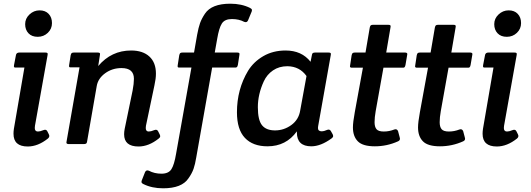

<svg xmlns="http://www.w3.org/2000/svg" viewBox="-20 -779 2872 1038"><path d="M85 -495H224Q234 -495 236.5 -492Q239 -489 237 -480L169 -99Q168 -92 168 -87Q168 -68 185 -68Q197 -68 213.5 -75Q230 -82 236 -69L244 -53Q251 -40 239 -30Q185 13 130 13Q53 13 53 -56Q53 -68 55 -82L112 -414H69Q59 -413 56.5 -416Q54 -419 56 -428L66 -480Q68 -495 85 -495ZM261 -654Q261 -623 238.5 -601.5Q216 -580 184 -580Q152 -580 134 -599Q116 -618 116 -648.5Q116 -679 139.5 -701Q163 -723 194 -723Q225 -723 243 -704Q261 -685 261 -654Z M353 0Q339 0 339 -8Q339 -11 340 -15L410 -415H367Q357 -414 354.5 -417Q352 -420 354 -429L362 -480Q364 -489 367.5 -492Q371 -495 381 -495H507Q517 -495 519.5 -492Q522 -489 520 -480L511 -422Q582 -506 689 -506Q752 -506 787.5 -473.5Q823 -441 823 -381Q823 -354 815 -318L769 -99Q768 -92 768 -87Q768 -68 784 -68Q796 -68 812.5 -75Q829 -82 835 -69L843 -53Q846 -48 846 -42Q846 -36 838 -30Q784 13 729 13Q651 13 651 -53Q651 -66 654 -82L697 -290Q704 -327 704 -353Q704 -411 637 -411Q587 -411 548.5 -383Q510 -355 503 -314L451 -15Q450 -6 446 -3Q442 0 432 0Z M785 144Q815 160 853 160Q891 160 906.5 136Q922 112 932 52L1015 -414H954Q944 -413 941.5 -416Q939 -419 941 -428L949 -480Q951 -489 954.5 -492Q958 -495 968 -495H1029L1046 -592Q1053 -630 1061.5 -654Q1070 -678 1088 -705Q1124 -759 1225 -759Q1286 -759 1332 -736Q1342 -731 1342 -725Q1342 -719 1340 -715L1321 -669Q1315 -655 1300 -661Q1272 -676 1233.5 -676Q1195 -676 1179.5 -652Q1164 -628 1154 -568L1141 -495H1261Q1271 -495 1273.5 -492Q1276 -489 1274 -480L1266 -428Q1264 -419 1260.5 -416Q1257 -413 1247 -414H1127L1041 72Q1035 109 1026.5 133.5Q1018 158 999 185Q963 239 862 239Q801 239 755 216Q745 211 745 205Q745 199 747 195L764 152Q770 138 785 144Z M1685 -495H1755Q1765 -495 1767.5 -492Q1770 -489 1768 -480L1700 -97Q1699 -92 1699 -87Q1699 -69 1720 -69Q1731 -69 1746.5 -76Q1762 -83 1769 -70L1778 -54Q1781 -49 1781 -43Q1781 -37 1773 -31Q1714 12 1663 12Q1585 12 1585 -63Q1585 -66 1585 -69Q1527 12 1426 12Q1347 12 1304 -33.5Q1261 -79 1261 -172Q1261 -296 1321 -396Q1351 -445 1403.5 -475.5Q1456 -506 1524 -506Q1611 -506 1659 -445L1666 -480Q1667 -489 1671 -492Q1675 -495 1685 -495ZM1637 -368Q1600 -420 1534 -421Q1489 -421 1456 -398.5Q1423 -376 1406 -339Q1374 -269 1374 -199.5Q1374 -130 1396.5 -102Q1419 -74 1467 -74Q1515 -74 1555 -103Q1595 -132 1603 -182Z M2168 -495Q2182 -495 2182 -487Q2182 -484 2181 -480L2172 -427Q2170 -418 2166.5 -415Q2163 -412 2153 -413H2053L2011 -178Q2005 -144 2005 -118.5Q2005 -93 2015.5 -80.5Q2026 -68 2055 -68Q2084 -68 2112 -79Q2126 -84 2132 -70L2141 -36Q2146 -21 2132 -15Q2072 12 2006.5 12Q1941 12 1914.5 -15Q1888 -42 1888 -90Q1888 -118 1898 -172L1942 -413H1886Q1872 -412 1872 -420Q1872 -423 1873 -427L1881 -480Q1883 -489 1886.5 -492Q1890 -495 1900 -495H1956L1979 -630Q1981 -639 1984.5 -642Q1988 -645 1998 -645H2078Q2088 -645 2090.5 -642Q2093 -639 2091 -630L2068 -495Z M2520 -495Q2534 -495 2534 -487Q2534 -484 2533 -480L2524 -427Q2522 -418 2518.5 -415Q2515 -412 2505 -413H2405L2363 -178Q2357 -144 2357 -118.5Q2357 -93 2367.5 -80.5Q2378 -68 2407 -68Q2436 -68 2464 -79Q2478 -84 2484 -70L2493 -36Q2498 -21 2484 -15Q2424 12 2358.5 12Q2293 12 2266.5 -15Q2240 -42 2240 -90Q2240 -118 2250 -172L2294 -413H2238Q2224 -412 2224 -420Q2224 -423 2225 -427L2233 -480Q2235 -489 2238.5 -492Q2242 -495 2252 -495H2308L2331 -630Q2333 -639 2336.5 -642Q2340 -645 2350 -645H2430Q2440 -645 2442.5 -642Q2445 -639 2443 -630L2420 -495Z M2621 -495H2760Q2770 -495 2772.5 -492Q2775 -489 2773 -480L2705 -99Q2704 -92 2704 -87Q2704 -68 2721 -68Q2733 -68 2749.5 -75Q2766 -82 2772 -69L2780 -53Q2787 -40 2775 -30Q2721 13 2666 13Q2589 13 2589 -56Q2589 -68 2591 -82L2648 -414H2605Q2595 -413 2592.5 -416Q2590 -419 2592 -428L2602 -480Q2604 -495 2621 -495ZM2797 -654Q2797 -623 2774.5 -601.5Q2752 -580 2720 -580Q2688 -580 2670 -599Q2652 -618 2652 -648.5Q2652 -679 2675.5 -701Q2699 -723 2730 -723Q2761 -723 2779 -704Q2797 -685 2797 -654Z"/></svg>

Font: Crete Round
Style: Italic
Weight: 400
Designer: Veronika Burian
Foundry: TypeTogether
Version: Version 1.001; ttfautohint (v1.6)